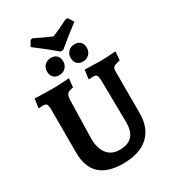

<svg xmlns="http://www.w3.org/2000/svg" viewBox="-235 -1117 1126 1253"><g transform="rotate(-30 328.5 -490.5)"><path d="M86 -204V-524Q86 -557 79.5 -567.5Q73 -578 53 -578L21 -576L19 -580L28 -645Q116 -642 169 -642Q209 -642 288 -648L281 -582Q249 -578 237.5 -566.5Q226 -555 224 -528L217 -236Q217 -160 249.5 -118.5Q282 -77 343 -77Q468 -77 468 -209Q468 -272 464 -524Q463 -557 457 -567.5Q451 -578 432 -578L398 -576L396 -580L405 -645Q485 -642 521 -642Q569 -642 639 -648L633 -583Q606 -577 594 -572Q582 -567 578 -558Q574 -549 574 -531V-220Q574 -108 508 -48Q442 12 317 12Q86 12 86 -204ZM173 -949 196 -989 211 -993Q286 -956 338 -934Q393 -957 464 -993L479 -989L503 -949Q434 -898 348 -826H328Q242 -898 173 -949ZM186 -756Q186 -785 204.5 -803.5Q223 -822 253 -822Q280 -822 295.5 -806Q311 -790 311 -763Q311 -734 292.5 -715Q274 -696 245 -696Q217 -696 201.5 -712.5Q186 -729 186 -756ZM364 -756Q364 -785 382.5 -803.5Q401 -822 430 -822Q458 -822 473.5 -806Q489 -790 489 -763Q489 -734 470.5 -715Q452 -696 423 -696Q395 -696 379.5 -712.5Q364 -729 364 -756Z"/></g></svg>

Font: Alegreya
Style: Bold
Weight: 700
Designer: Juan Pablo del Peral
Foundry: Huerta Tipografica
Version: Version 2.008; ttfautohint (v1.8)